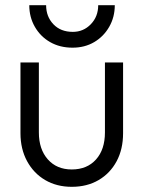

<svg xmlns="http://www.w3.org/2000/svg" viewBox="-20 -711 555 741"><path d="M257 10Q199 10 154.5 -16Q110 -42 84.5 -89Q59 -136 59 -197V-470H130V-200Q130 -135 164.5 -96Q199 -57 257 -57Q316 -57 350.5 -95.5Q385 -134 385 -200V-470H455V-197Q455 -135 430 -88.5Q405 -42 360.5 -16Q316 10 257 10ZM423 -691Q423 -645 401.5 -607.5Q380 -570 343.5 -548.5Q307 -527 260 -527Q211 -527 173.5 -548.5Q136 -570 114.5 -607.5Q93 -645 93 -691H158Q158 -647 186 -617.5Q214 -588 261 -588Q302 -588 330.5 -617.5Q359 -647 359 -691Z"/></svg>

Font: Outfit Light
Style: Regular
Weight: 300
Designer: Rodrigo Fuenzalida
Foundry: fragTYPE
Version: Version 1.100; ttfautohint (v1.8.4.7-5d5b)